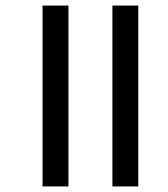

<svg xmlns="http://www.w3.org/2000/svg" viewBox="-20 -670 602 690"><path d="M477 0H384V-650H477ZM226 0H133V-650H226Z"/></svg>

Font: Hind Siliguri Medium
Style: Regular
Weight: 500
Designer: Jyotish Sonowal
Foundry: Indian Type Foundry
Version: Version 1.001;PS 1.0;hotconv 1.0.86;makeotf.lib2.5.63406; tt